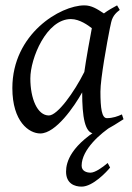

<svg xmlns="http://www.w3.org/2000/svg" viewBox="-20 -477 490 715"><path d="M93 -185C93 -260 153 -406 244 -406C277 -406 309 -382 322 -372C318 -353 299 -247 294 -209C256 -133 194 -47 162 -47C119 -47 93 -110 93 -185ZM26 -149C26 -24 88 20 130 20C188 20 257 -81 286 -133C286 -42 296 20 331 20C353 20 391 -1 440 -33L434 -51C419 -44 400 -37 378 -37C359 -37 354 -74 354 -136C354 -184 379 -321 389 -371L394 -394C400 -421 417 -433 426 -440L416 -457C403 -450 381 -438 367 -427C341 -444 321 -457 294 -457C205 -457 26 -351 26 -149ZM390 147 381 130C361 147 334 166 317 166C304 166 284 161 284 140C284 80 355 19 399 -9L374 -12C243 61 226 127 226 162C226 207 258 218 284 218C326 218 378 162 390 147Z"/></svg>

Font: Temporarium
Style: Italic
Weight: 400
Italic angle: -7°
Version: Version 1.1